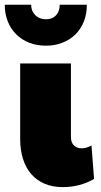

<svg xmlns="http://www.w3.org/2000/svg" viewBox="-36 -766 421 802"><path d="M326.7 -746.1Q326.7 -707 314 -675.5Q301.3 -644 278.6 -621.8Q255.9 -599.6 224.4 -587.4Q192.9 -575.2 155.8 -575.2Q117.7 -575.2 85.9 -587.6Q54.2 -600.1 31.5 -622.8Q8.8 -645.5 -3.7 -677Q-16.1 -708.5 -16.1 -746.1H94.2Q94.2 -719.2 111.6 -702.4Q128.9 -685.5 155.8 -685.5Q182.6 -685.5 198 -701.9Q213.4 -718.3 213.4 -746.1ZM356.9 -18.6Q297.9 15.6 226.1 15.6Q183.6 15.6 150.4 1.5Q117.2 -12.7 94.5 -38.8Q71.8 -64.9 60.1 -102.1Q48.3 -139.2 48.3 -184.6V-501H260.3V-194.3Q260.3 -170.4 272.9 -158.4Q285.6 -146.5 305.2 -146.5Q324.7 -146.5 346.2 -158.2Z"/></svg>

Font: Paytone One
Style: Regular
Weight: 400
Designer: vernon adams
Foundry: vernon adams
Version: 1.000